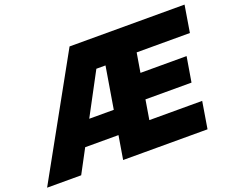

<svg xmlns="http://www.w3.org/2000/svg" viewBox="-154 -923 1349 1117"><g transform="rotate(-20 520.0 -364.0)"><path d="M-38.1 0 365.7 -727.5H1077.6L1050.3 -561.5H720.7L700.7 -441.9H986.3L960.4 -287.1H675.3L655.3 -166H982.4L955.1 0H432.6L524.4 -552.2H467.8L172.9 0ZM160.2 -145.5 184.6 -293H549.8L525.4 -145.5Z"/></g></svg>

Font: Inter 28pt Black
Style: Italic
Weight: 900
Italic angle: -9.3988°
Designer: Rasmus Andersson
Foundry: rsms
Version: Version 4.001;git-66647c0bb